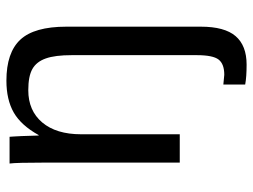

<svg xmlns="http://www.w3.org/2000/svg" viewBox="-115 -463 786 596"><g transform="rotate(-90 278.0 -165.0)"><path d="M375.5 207.5C414.9 207.5 444.3 196.1 463.9 173.3C483.4 150.6 493.2 114.6 493.2 65.4V-352.1C493.2 -418.5 479.7 -466.1 452.9 -494.9C426 -523.7 383.6 -538.1 325.7 -538.1C286.3 -538.1 253.3 -530.5 226.8 -515.4C200.3 -500.2 176.9 -474.4 156.7 -438H155.3C154.6 -463.7 154.1 -481.2 153.6 -490.5C153.1 -499.8 152.7 -508 152.3 -515.1C152 -522.3 151.7 -526.7 151.4 -528.3H68.4C70.3 -514.6 71.3 -477.1 71.3 -415.5V0H159.2V-306.2C159.2 -357.6 171.4 -397.8 195.8 -426.8C220.2 -455.7 253.6 -470.2 295.9 -470.2C324.9 -470.2 346.8 -466 361.8 -457.5C376.8 -449.1 387.7 -435.2 394.5 -416C401.4 -396.8 404.8 -369.8 404.8 -335V52.2C404.8 86.1 400.2 108.9 391.1 120.6C382 132.3 366.2 138.2 343.8 138.2L313.5 135.3V203.1C329.8 206.1 350.4 207.5 375.5 207.5Z"/></g></svg>

Font: Arimo
Style: Regular
Weight: 400
Designer: Steve Matteson
Foundry: Monotype Imaging Inc.
Version: Version 1.32